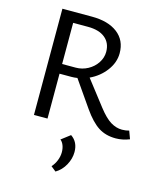

<svg xmlns="http://www.w3.org/2000/svg" viewBox="-136 -757 971 1149"><g transform="rotate(15 349.5 -182.0)"><path d="M699 -8Q656 9 614 9Q551 9 506 -20.5Q461 -50 414 -117L300 -281Q282 -278 264 -278H190V0H106V-658H289Q390 -658 448 -613.5Q506 -569 506 -489Q506 -432 468 -381Q430 -330 370 -302L490 -147Q532 -93 566.5 -72Q601 -51 637 -51Q661 -51 681 -57ZM274 -338Q314 -338 349 -357Q384 -376 405 -408Q426 -440 426 -476Q426 -531 388.5 -562Q351 -593 282 -593H190V-338ZM398 152Q398 193 376.5 232.5Q355 272 318 294L287 269Q305 249 315 223.5Q325 198 325 173Q325 149 317.5 130Q310 111 297 101L352 59Q398 90 398 152Z"/></g></svg>

Font: Ysabeau SC Medium
Style: Regular
Weight: 500
Designer: Christian Thalmann (Catharsis Fonts)
Version: Version 0.003